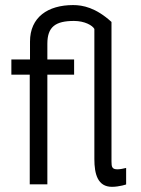

<svg xmlns="http://www.w3.org/2000/svg" viewBox="-20 -720 549 750"><path d="M417.5 9.8C445.3 9.8 476.6 0 472.7 0V-64C462.9 -61.5 449.2 -58.6 439 -58.6C418 -58.6 415.5 -67.4 415.5 -89.4V-634.3C354 -690.4 303.2 -700.2 265.6 -700.2C167 -700.2 97.2 -652.8 97.2 -557.6V-487.8H24.4V-428.2H96.2V0H165V-428.2H269.5V-487.8H165V-549.3C165 -615.2 196.8 -638.2 269 -638.2C311 -638.2 341.3 -620.6 348.6 -606.9V-98.6C348.6 -39.6 361.8 9.8 417.5 9.8Z"/></svg>

Font: HK Grotesk
Style: Regular
Weight: 400
Designer: Alfredo Marco Pradil and Stefan Peev
Foundry: Hanken Design Co.
Version: Version 1.045;PS 001.045;hotconv 1.0.88;makeotf.lib2.5.64775